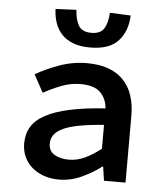

<svg xmlns="http://www.w3.org/2000/svg" viewBox="-53 -776 706 835"><g transform="rotate(5 300.0 -359.0)"><path d="M235 12Q199 12 169 1.5Q139 -9 117 -28Q95 -47 83 -73.5Q71 -100 71 -132Q71 -173 90 -204.5Q109 -236 150 -258Q191 -280 255 -294Q319 -308 410 -314Q407 -356 380 -383Q353 -410 293 -410Q251 -410 210.5 -394.5Q170 -379 132 -358L90 -435Q135 -461 193 -482Q251 -503 314 -503Q417 -503 471 -448.5Q525 -394 525 -291V0H431L422 -61H419Q380 -31 332.5 -9.5Q285 12 235 12ZM270 -78Q307 -78 341.5 -94.5Q376 -111 410 -138V-242Q344 -237 300 -228.5Q256 -220 230 -207Q204 -194 193 -177.5Q182 -161 182 -141Q182 -108 207.5 -93Q233 -78 270 -78ZM320 -572Q277 -572 246.5 -583.5Q216 -595 196.5 -615.5Q177 -636 167 -664.5Q157 -693 156 -726L247 -730Q249 -688 264 -662Q279 -636 320 -636Q361 -636 376 -662Q391 -688 393 -730L484 -726Q482 -659 443.5 -615.5Q405 -572 320 -572Z"/></g></svg>

Font: Source Code Pro Semibold
Style: Regular
Weight: 600
Monospace: yes
Designer: Paul D. Hunt, Teo Tuominen
Foundry: Adobe Systems Incorporated
Version: Version 2.030;PS 1.000;hotconv 16.6.51;makeotf.lib2.5.65220